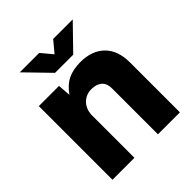

<svg xmlns="http://www.w3.org/2000/svg" viewBox="-213 -929 1069 1069"><g transform="rotate(-45 322.0 -394.0)"><path d="M57 0V-580H216L222 -504Q254 -550 295 -570Q336 -590 394 -590Q484 -590 536 -539Q588 -488 588 -392V0H415V-362Q415 -401 392.5 -420.5Q370 -440 330 -440Q290 -440 262 -413.5Q234 -387 230 -342V0ZM252 -647 115 -788H268L323 -722L378 -788H532L395 -647Z"/></g></svg>

Font: BDO Grotesk ExtraBold
Style: Regular
Weight: 800
Designer: Deni Anggara
Foundry: Lokal Container
Version: Version 2.000